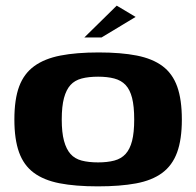

<svg xmlns="http://www.w3.org/2000/svg" viewBox="-20 -654 696 681"><path d="M327 7Q247 7 191 -4Q135 -15 99.5 -41.5Q64 -68 47.5 -114Q31 -160 31 -230Q31 -302 48 -347.5Q65 -393 101.5 -419.5Q138 -446 194.5 -457Q251 -468 330 -468Q409 -468 465 -457Q521 -446 556.5 -419.5Q592 -393 608.5 -347Q625 -301 625 -230Q625 -159 608 -113Q591 -67 555 -40.5Q519 -14 462.5 -3.5Q406 7 327 7ZM328 -78Q361 -78 385.5 -84.5Q410 -91 425.5 -108Q441 -125 448.5 -154.5Q456 -184 456 -230Q456 -277 448.5 -306.5Q441 -336 425.5 -352.5Q410 -369 385.5 -375.5Q361 -382 328 -382Q294 -382 269.5 -375.5Q245 -369 230 -352.5Q215 -336 207 -306.5Q199 -277 199 -230Q199 -184 207 -154.5Q215 -125 230 -108Q245 -91 269.5 -84.5Q294 -78 328 -78ZM279 -521 394 -634 461 -594 340 -521Z"/></svg>

Font: Genos
Style: Bold
Weight: 700
Designer: Robert E. Leuschke
Foundry: Robert E. Leuschke
Version: Version 1.010